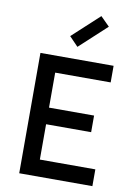

<svg xmlns="http://www.w3.org/2000/svg" viewBox="-101 -1006 755 1070"><g transform="rotate(10 277.0 -471.0)"><path d="M165 -295V-389H440V-295ZM162 -587 185 -619V-79L157 -95H499V0H85V-681H499V-587ZM282 -750 232 -802 384 -942 435 -891Z"/></g></svg>

Font: Gabarito
Style: Regular
Weight: 400
Designer: Leandro Assis / Alvaro Franca / Felipe Casaprima
Foundry: Naipe Foundry
Version: Version 1.000